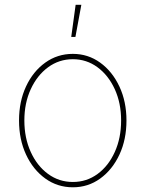

<svg xmlns="http://www.w3.org/2000/svg" viewBox="-20 -777 612 808"><path d="M286.6 11.2Q221.7 11.2 170.4 -25.9Q119.1 -63 89.6 -126.5Q60.1 -189.9 60.1 -270Q60.1 -350.1 89.6 -413.3Q119.1 -476.6 170.4 -513.4Q221.7 -550.3 286.6 -550.3Q350.6 -550.3 401.6 -513.4Q452.6 -476.6 482.4 -413.1Q512.2 -349.6 512.2 -270Q512.2 -189.9 482.7 -126.5Q453.1 -63 402.1 -25.9Q351.1 11.2 286.6 11.2ZM286.6 -11.2Q344.7 -11.2 390.6 -44.9Q436.5 -78.6 463.1 -137.5Q489.7 -196.3 489.7 -270Q489.7 -343.3 462.9 -401.9Q436 -460.4 390.1 -494.1Q344.2 -527.8 286.6 -527.8Q228.5 -527.8 182.4 -493.9Q136.2 -460 109.4 -401.6Q82.5 -343.3 82.5 -270Q82.5 -196.3 109.4 -137.5Q136.2 -78.6 182.4 -44.9Q228.5 -11.2 286.6 -11.2ZM279.8 -621.6 298.3 -756.8H322.3L297.4 -621.6Z"/></svg>

Font: Inter 16pt Thin
Style: Regular
Weight: 250
Version: Version 4.001;git-66647c0bb